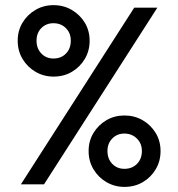

<svg xmlns="http://www.w3.org/2000/svg" viewBox="-20 -724 700 754"><path d="M190.2 -423.2Q151.8 -423.2 119.6 -442Q87.5 -460.8 68.5 -492.6Q49.5 -524.5 49.5 -564Q49.5 -603.5 68.4 -634.9Q87.2 -666.2 119.1 -685Q151 -703.8 190.2 -703.8Q229.8 -703.8 261.9 -685Q294 -666.2 313 -634.9Q332 -603.5 332 -564Q332 -524.5 313.1 -492.6Q294.2 -460.8 262.4 -442Q230.5 -423.2 190.2 -423.2ZM190 -494.2Q220.2 -494.2 239.1 -513.8Q258 -533.2 258 -564.2Q258 -594.8 238.5 -613.8Q219 -632.8 190 -632.8Q161.2 -632.8 142.4 -613.8Q123.5 -594.8 123.5 -564.2Q123.5 -533.2 142.4 -513.8Q161.2 -494.2 190 -494.2ZM468.8 10Q430.2 10 398.1 -8.8Q366 -27.5 347 -59.4Q328 -91.2 328 -130.8Q328 -170.2 346.9 -201.6Q365.8 -233 397.6 -251.8Q429.5 -270.5 468.8 -270.5Q508.2 -270.5 540.4 -251.8Q572.5 -233 591.5 -201.6Q610.5 -170.2 610.5 -130.8Q610.5 -91.2 591.6 -59.4Q572.8 -27.5 540.9 -8.8Q509 10 468.8 10ZM468.5 -61Q498.8 -61 518 -80.5Q537.2 -100 537.2 -131Q537.2 -160.8 517.4 -180.1Q497.5 -199.5 468.5 -199.5Q439.8 -199.5 420.9 -180.1Q402 -160.8 402 -131Q402 -100 420.9 -80.5Q439.8 -61 468.5 -61ZM62 0 507.2 -694H598L152.8 0Z"/></svg>

Font: Marine Company Thin
Style: Regular
Weight: 100
Designer: Rodrigo Fuenzalida
Foundry: fragTYPE
Version: Version 1.000